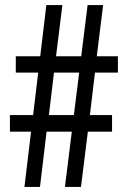

<svg xmlns="http://www.w3.org/2000/svg" viewBox="-20 -734 500 754"><path d="M353 -449 333 -282H420V-217H325L298 0H235L262 -217H163L137 0H76L102 -217H19V-282H110L130 -449H42V-513H138L162 -714H225L200 -513H299L324 -714H385L360 -513H443V-449ZM172 -282H270L291 -449H192Z"/></svg>

Font: Noto Sans Khmer ExtraCondensed
Style: Regular
Weight: 400
Width: 2
Designer: Danh Hong and the Monotype Design Team
Foundry: Monotype Imaging Inc.
Version: Version 2.004; ttfautohint (v1.8.4.7-5d5b)